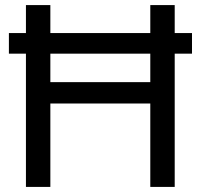

<svg xmlns="http://www.w3.org/2000/svg" viewBox="-20 -735 790 755"><path d="M571 0V-715H667V0ZM178 0H82V-715H178ZM168 -328V-412H581V-328ZM735 -524H15V-605H735Z"/></svg>

Font: Wix Madefor Display Medium
Style: Regular
Weight: 500
Designer: Dalton Maag Ltd
Foundry: Dalton Maag Ltd
Version: Version 3.100